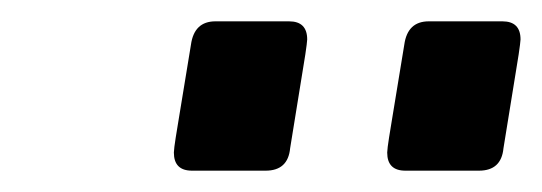

<svg xmlns="http://www.w3.org/2000/svg" viewBox="-20 -797 508 180"><path d="M360 -637Q343 -637 343 -654Q343 -655 343.5 -659.5Q344 -664 347.5 -685Q351 -706 359 -755Q362 -777 382 -777H451Q468 -777 468 -760Q468 -760 467.5 -755Q467 -750 463.5 -729Q460 -708 452 -658Q450 -637 429 -637ZM160 -637Q143 -637 143 -654Q143 -655 143.5 -659.5Q144 -664 147.5 -685Q151 -706 159 -755Q162 -777 182 -777H251Q268 -777 268 -760Q268 -760 267.5 -755Q267 -750 263.5 -729Q260 -708 252 -658Q250 -637 229 -637Z"/></svg>

Font: Exo Thin
Style: Bold Italic
Weight: 700
Italic angle: -9°
Version: Version 2.000